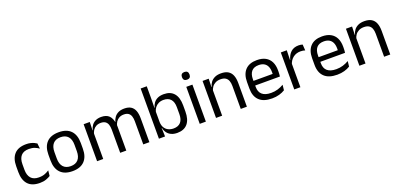

<svg xmlns="http://www.w3.org/2000/svg" viewBox="7 -1520 4926 2381"><g transform="rotate(-20 2469.5 -329.0)"><path d="M253.8 11.1Q148.9 11.1 97.7 -45.7Q46.4 -102.4 46.4 -206.6V-282.3Q46.4 -386.8 97.9 -443.2Q149.3 -499.7 253.8 -499.7Q284.9 -499.7 310.4 -493.8Q336 -487.8 356.2 -478.7Q376.4 -469.5 390.4 -459.7L397.6 -389.1Q373.8 -407.1 341.7 -419.6Q309.6 -432.1 265.9 -432.1Q196.1 -432.1 161.9 -393.2Q127.7 -354.4 127.7 -280.7V-208.7Q127.7 -136.1 161.9 -97Q196.1 -57.8 266.2 -57.8Q310.8 -57.8 343.7 -70.5Q376.6 -83.1 402 -100.9L394.7 -29.5Q372.4 -14.4 337 -1.7Q301.6 11.1 253.8 11.1Z M684.6 12.3Q579.7 12.3 525.3 -44.5Q470.9 -101.2 470.9 -207.7V-281.9Q470.9 -388 525.4 -444.5Q579.8 -500.9 684.6 -500.9Q789.4 -500.9 843.6 -444.5Q897.9 -388 897.9 -281.9V-207.7Q897.9 -101.2 843.6 -44.5Q789.4 12.3 684.6 12.3ZM684.6 -53.7Q749.3 -53.7 783.1 -92.2Q817 -130.7 817 -203V-286.6Q817 -358.5 783.2 -396.7Q749.4 -435 684.6 -435Q619.8 -435 586 -396.7Q552.2 -358.5 552.2 -286.6V-203Q552.2 -130.7 586 -92.2Q619.8 -53.7 684.6 -53.7Z M1619.9 0V-305.7Q1619.9 -344.2 1610.2 -372.4Q1600.6 -400.7 1578.4 -416.1Q1556.2 -431.4 1518.6 -431.4Q1483.1 -431.4 1457 -417.1Q1430.9 -402.7 1414.9 -378.3Q1398.9 -353.9 1392.5 -322.9L1380 -380.5H1390.1Q1398.1 -411.8 1417.2 -438.8Q1436.2 -465.9 1468.6 -482.4Q1500.9 -498.9 1549 -498.9Q1603.4 -498.9 1636.7 -477.5Q1670.1 -456 1685.5 -414.7Q1700.8 -373.5 1700.8 -314.5V0ZM1010.6 0V-488.2H1091.5L1087.9 -370.8L1091.5 -366.1V0ZM1315.4 0V-305.6Q1315.4 -344.1 1305.8 -372.4Q1296.1 -400.7 1274 -416.1Q1251.9 -431.4 1214.3 -431.4Q1178.5 -431.4 1152.5 -417Q1126.4 -402.5 1110.4 -377.8Q1094.5 -353 1088 -321.5L1073.2 -378.9H1091.2Q1098.4 -412.1 1117 -439.3Q1135.7 -466.5 1167.2 -482.7Q1198.8 -498.9 1244.4 -498.9Q1312.1 -498.9 1347.2 -464.1Q1382.4 -429.2 1391.5 -361.9Q1393.8 -352 1394.9 -340.3Q1396 -328.6 1396 -317.1V0Z M2067 10.7Q2022.1 10.7 1988.8 -4.5Q1955.6 -19.7 1935 -47.5Q1914.4 -75.3 1907.3 -112.3H1880.5L1905.2 -188.5Q1907.4 -144.6 1925.6 -115.3Q1943.8 -86 1974.4 -71.4Q2004.9 -56.8 2043.3 -56.8Q2104.4 -56.8 2136.8 -93Q2169.2 -129.1 2169.2 -199.9V-291.6Q2169.2 -361 2136.7 -397Q2104.2 -433 2042.2 -433Q2005.2 -433 1976.5 -418.6Q1947.9 -404.2 1929.3 -379.2Q1910.7 -354.2 1903.6 -321.8L1884.8 -378.4H1907.9Q1915.7 -411.9 1934.9 -439.2Q1954.1 -466.5 1987.5 -482.7Q2020.9 -498.9 2070.5 -498.9Q2158.4 -498.9 2204.5 -444.3Q2250.5 -389.7 2250.5 -285.4V-204.6Q2250.5 -99.5 2203.8 -44.4Q2157 10.7 2067 10.7ZM1826.6 0V-662.5H1907.1V-503.5L1904.7 -363.5L1905.2 -348.1V-143.9L1903.8 -117.9L1907.5 0Z M2365.2 0V-488.2H2446.1V0ZM2405.7 -568.2Q2380.7 -568.2 2368.3 -581.2Q2355.9 -594.3 2355.9 -617.7V-620.2Q2355.9 -643.5 2368.3 -656.6Q2380.7 -669.6 2405.7 -669.6Q2430.7 -669.6 2443 -656.6Q2455.4 -643.5 2455.4 -620.2V-617.7Q2455.4 -593.9 2443 -581Q2430.7 -568.2 2405.7 -568.2Z M2906.5 0V-303.7Q2906.5 -343 2895.7 -371.5Q2885 -399.9 2860.7 -415.7Q2836.3 -431.4 2794.6 -431.4Q2756.1 -431.4 2727.8 -417Q2699.5 -402.5 2682 -377.8Q2664.5 -353 2657.5 -321.5L2643 -378.9H2660.7Q2668.3 -412.1 2688.3 -439.3Q2708.3 -466.5 2742.1 -482.7Q2775.9 -498.9 2825 -498.9Q2883.2 -498.9 2918.7 -477.1Q2954.3 -455.2 2970.8 -413.8Q2987.4 -372.3 2987.4 -312.6V0ZM2580.1 0V-488.2H2661L2657.4 -371.1L2661 -366.3V0Z M3318.1 11.1Q3206.6 11.1 3150 -43.4Q3093.4 -97.8 3093.4 -199.7V-286.6Q3093.4 -389.4 3146.1 -445.1Q3198.7 -500.9 3299.5 -500.9Q3367.4 -500.9 3413.1 -475.7Q3458.7 -450.4 3481.7 -403.9Q3504.6 -357.4 3504.6 -293V-274.8Q3504.6 -259.1 3503.4 -243Q3502.2 -226.9 3500 -211.4H3425.7Q3426.5 -235.6 3426.7 -257.1Q3426.9 -278.6 3426.9 -296.4Q3426.9 -341 3412.6 -371.8Q3398.4 -402.6 3370.2 -418.8Q3341.9 -435 3299.5 -435Q3236.4 -435 3205 -398.5Q3173.6 -362.1 3173.6 -294.1V-247.4L3174 -237.5V-190.8Q3174 -160.4 3183 -135.9Q3192 -111.3 3211.1 -93.8Q3230.3 -76.2 3260 -66.8Q3289.8 -57.5 3331.2 -57.5Q3378.3 -57.5 3419.3 -70Q3460.3 -82.6 3496.4 -104.2L3488.8 -34Q3456.6 -13.5 3413.4 -1.2Q3370.3 11.1 3318.1 11.1ZM3136.1 -211.4V-272.7H3482.9V-211.4Z M3689.7 -298.3 3671.2 -360.9 3691.2 -361.9Q3706.9 -424 3745.9 -459.8Q3784.9 -495.6 3849.4 -495.6Q3865.7 -495.6 3878.4 -493.1Q3891.1 -490.6 3900.9 -487.2L3905.9 -408.3Q3893.7 -412.7 3878.3 -415.2Q3862.9 -417.7 3844.7 -417.7Q3789.5 -417.7 3748.7 -387.1Q3708 -356.6 3689.7 -298.3ZM3612.6 0V-488.2H3691.5L3687.5 -344L3693.5 -338V0Z M4177.6 11.1Q4066.1 11.1 4009.5 -43.4Q3952.9 -97.8 3952.9 -199.7V-286.6Q3952.9 -389.4 4005.6 -445.1Q4058.2 -500.9 4159 -500.9Q4226.9 -500.9 4272.6 -475.7Q4318.2 -450.4 4341.2 -403.9Q4364.1 -357.4 4364.1 -293V-274.8Q4364.1 -259.1 4362.9 -243Q4361.7 -226.9 4359.5 -211.4H4285.2Q4286 -235.6 4286.2 -257.1Q4286.4 -278.6 4286.4 -296.4Q4286.4 -341 4272.1 -371.8Q4257.9 -402.6 4229.7 -418.8Q4201.4 -435 4159 -435Q4095.9 -435 4064.5 -398.5Q4033.1 -362.1 4033.1 -294.1V-247.4L4033.5 -237.5V-190.8Q4033.5 -160.4 4042.5 -135.9Q4051.5 -111.3 4070.6 -93.8Q4089.8 -76.2 4119.5 -66.8Q4149.3 -57.5 4190.7 -57.5Q4237.8 -57.5 4278.8 -70Q4319.8 -82.6 4355.9 -104.2L4348.3 -34Q4316.1 -13.5 4272.9 -1.2Q4229.8 11.1 4177.6 11.1ZM3995.6 -211.4V-272.7H4342.4V-211.4Z M4798.5 0V-303.7Q4798.5 -343 4787.7 -371.5Q4777 -399.9 4752.7 -415.7Q4728.3 -431.4 4686.6 -431.4Q4648.1 -431.4 4619.8 -417Q4591.5 -402.5 4574 -377.8Q4556.5 -353 4549.5 -321.5L4535 -378.9H4552.7Q4560.3 -412.1 4580.3 -439.3Q4600.3 -466.5 4634.1 -482.7Q4667.9 -498.9 4717 -498.9Q4775.2 -498.9 4810.7 -477.1Q4846.3 -455.2 4862.8 -413.8Q4879.4 -372.3 4879.4 -312.6V0ZM4472.1 0V-488.2H4553L4549.4 -371.1L4553 -366.3V0Z"/></g></svg>

Font: Anek Bangla Medium
Style: Regular
Weight: 500
Designer: Sulekha Rajkumar (Bangla), Yesha Goshar (Latin)
Foundry: Ek Type
Version: Version 1.003